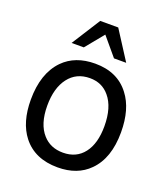

<svg xmlns="http://www.w3.org/2000/svg" viewBox="-136 -825 817 932"><g transform="rotate(20 273.0 -358.5)"><path d="M221 -728H314L409 -580H346L267 -674L190 -580H127ZM270 -525Q386 -525 447 -444Q501 -374 501 -254Q501 -120 431 -50Q371 11 269 11Q151 11 89 -68Q35 -137 35 -254Q35 -390 106 -463Q167 -525 270 -525ZM270 -450Q200 -450 160 -397.5Q120 -345 120 -254Q120 -159 165 -109Q204 -65 269 -65Q338 -65 376.5 -115Q415 -165 415 -254Q415 -352 371 -404Q333 -450 270 -450Z"/></g></svg>

Font: Almarai
Style: Regular
Weight: 400
Designer: Boutros International 2019
Foundry: Created by Boutros International 2019
Version: Version 1.10